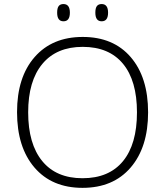

<svg xmlns="http://www.w3.org/2000/svg" viewBox="-20 -905 804 935"><path d="M63 -358.9Q63 -529.3 148.7 -627.2Q234.4 -725.1 382.8 -725.1Q532.2 -725.1 616.7 -626.7Q701.2 -528.3 701.2 -357.9Q701.2 -188 616.2 -89.1Q531.2 9.8 381.8 9.8Q232.9 9.8 147.9 -89.1Q63 -188 63 -358.9ZM117.2 -357.9Q117.2 -204.6 185.5 -120.8Q253.9 -37.1 381.8 -37.1Q510.7 -37.1 578.9 -120.1Q647 -203.1 647 -357.9Q647 -512.2 578.9 -594.5Q510.7 -676.8 382.8 -676.8Q255.4 -676.8 186.3 -593.8Q117.2 -510.7 117.2 -357.9ZM258.3 -843.3Q258.3 -865.7 265.9 -875.5Q273.4 -885.3 289.1 -885.3Q320.3 -885.3 320.3 -843.3Q320.3 -801.3 289.1 -801.3Q258.3 -801.3 258.3 -843.3ZM444.3 -843.3Q444.3 -865.7 451.9 -875.5Q459.5 -885.3 475.1 -885.3Q506.3 -885.3 506.3 -843.3Q506.3 -801.3 475.1 -801.3Q444.3 -801.3 444.3 -843.3Z"/></svg>

Font: Open Sans Light
Style: Regular
Weight: 300
Foundry: Ascender Corporation
Version: Version 1.10